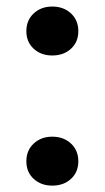

<svg xmlns="http://www.w3.org/2000/svg" viewBox="-20 -565 322 590"><path d="M61 -69.3Q61 -103 83.7 -124Q106.4 -145 140.6 -145Q175.3 -145 198 -124Q220.7 -103 220.7 -69.3Q220.7 -36.1 198.2 -15.4Q175.8 5.4 140.6 5.4Q106 5.4 83.5 -15.4Q61 -36.1 61 -69.3ZM61 -469.2Q61 -502.9 83.7 -523.9Q106.4 -544.9 140.6 -544.9Q175.3 -544.9 198 -523.9Q220.7 -502.9 220.7 -469.2Q220.7 -436 198.2 -415.3Q175.8 -394.5 140.6 -394.5Q106 -394.5 83.5 -415.3Q61 -436 61 -469.2Z"/></svg>

Font: RobotoInd
Style: Bold
Weight: 700
Designer: Google
Version: Version 2.001150; 2014